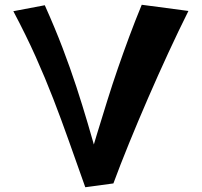

<svg xmlns="http://www.w3.org/2000/svg" viewBox="-20 -780 847 806"><path d="M338 6Q301 -98 269 -188.5Q237 -279 203.5 -365.5Q170 -452 130 -541.5Q90 -631 36 -733L168 -758Q211 -662 243 -578Q275 -494 300.5 -416Q326 -338 348.5 -261.5Q371 -185 394 -102L456 -10ZM456 -10 342 -67Q365 -145 387 -217Q409 -289 430.5 -358Q452 -427 475 -493.5Q498 -560 522.5 -626Q547 -692 575 -760L771 -734Q731 -654 687.5 -560Q644 -466 601.5 -368Q559 -270 521.5 -178Q484 -86 456 -10Z"/></svg>

Font: Marhey Medium
Style: Regular
Weight: 500
Designer: Nur Syamsi & Bustanul Arifin
Foundry: Namelatype
Version: Version 1.000